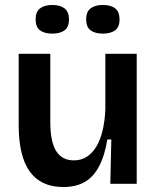

<svg xmlns="http://www.w3.org/2000/svg" viewBox="-20 -738 632 771"><path d="M234 13Q145 13 100 -48.5Q55 -110 55 -237V-522H182V-248Q182 -169 205.5 -131.5Q229 -94 277 -94Q306 -94 328.5 -108.5Q351 -123 367 -149.5Q383 -176 392 -214Q401 -252 403 -299V-522H529V-225V0H423L427 -178H411Q400 -111 377 -68.5Q354 -26 319 -6.5Q284 13 234 13ZM393 -603Q362 -603 344 -616Q326 -629 326 -661Q326 -691 344 -704.5Q362 -718 393 -718Q425 -718 442.5 -704.5Q460 -691 460 -660Q460 -629 442 -616Q424 -603 393 -603ZM190 -603Q159 -603 141 -616Q123 -629 123 -661Q123 -691 141 -704.5Q159 -718 190 -718Q221 -718 239 -704.5Q257 -691 257 -660Q257 -629 239 -616Q221 -603 190 -603Z"/></svg>

Font: Bricolage Grotesque 36pt SemiBold
Style: Regular
Weight: 600
Designer: Mathieu Triay
Foundry: Atelier Triay
Version: Version 1.001;gftools[0.9.33.dev8+g029e19f]